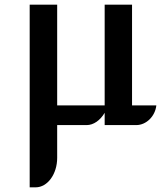

<svg xmlns="http://www.w3.org/2000/svg" viewBox="-20 -531 707 815"><path d="M222.7 0H347.7C377 0 405.3 -20 424.3 -52.2V0H558.1C601.1 0 638.7 -37.6 643.6 -83.5H540.5V-511.2H424.3V-83.5H222.7V-511.2H106V264.2H131.3C182.1 264.2 222.7 207.5 222.7 139.2Z"/></svg>

Font: Atomic Age
Style: Regular
Weight: 400
Designer: James Grieshaber
Foundry: James Grieshaber
Version: Version 1.002